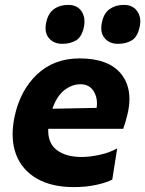

<svg xmlns="http://www.w3.org/2000/svg" viewBox="-20 -751 593 784"><path d="M281 13Q191 13 130.5 -21.8Q70 -56.5 45.5 -120.5Q31.5 -157.5 31.5 -202.5Q31.5 -235 39 -272.5Q61.5 -381 130.8 -446.8Q200 -512.5 305 -512.5Q422.5 -512.5 474 -450Q508.5 -407.5 508.5 -347Q508.5 -317.5 500.5 -284Q492.5 -251 483 -225H177Q174.5 -167 211.8 -138.5Q249 -110 313.5 -110Q345.5 -110 385.8 -118.5Q426 -127 458.5 -145L438.5 -18Q418.5 -6.5 376.2 3.2Q334 13 281 13ZM308 -407Q274 -407 243 -383Q212 -359 194 -307L374.5 -310.5Q376 -320 376 -329Q376 -357 362.5 -378.5Q345 -407 308 -407ZM461.5 -572Q427 -572 407.5 -595Q393.5 -611 393.5 -636Q393.5 -646.5 396 -658.5Q403.5 -697 427.8 -714Q452 -731 486 -731Q522.5 -731 540.5 -705Q553 -687 553 -663.5Q553 -653.5 550.5 -642.5Q542 -600.5 518.2 -586.2Q494.5 -572 461.5 -572ZM234.5 -572Q200 -572 180 -595Q166 -611 166 -636Q166 -646.5 168.5 -658.5Q176.5 -697 200.5 -714Q224.5 -731 258.5 -731Q295.5 -731 313 -705Q325 -686.5 325 -663Q325 -653 323 -642.5Q314.5 -600.5 290.8 -586.2Q267 -572 234.5 -572Z"/></svg>

Font: Heraclito
Style: Bold Italic
Weight: 700
Italic angle: -12°
Designer: Kostas Bartsokas (font) & Cristiano Sobral (main changes)
Foundry: Kostas Bartsokas (font) & Cristiano Sobral (main changes)
Version: Version 1.00;July 8, 2020;FontCreator 13.0.0.2655 64-bit